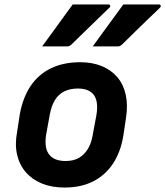

<svg xmlns="http://www.w3.org/2000/svg" viewBox="-20 -829 741 861"><path d="M306 -809Q349 -809 387 -809Q425 -809 466 -809Q472 -809 474 -804Q476 -799 470 -794Q441 -766 414 -740Q387 -714 360 -687.5Q333 -661 300 -629Q297 -626 292.5 -623.5Q288 -621 282 -621Q253 -621 224 -621Q195 -621 169 -621Q192 -652 214.5 -683Q237 -714 260 -746Q283 -778 306 -809ZM533 -809Q576 -809 613.5 -809Q651 -809 693 -809Q699 -809 700.5 -804Q702 -799 697 -794Q667 -766 640.5 -740Q614 -714 586.5 -687.5Q559 -661 527 -629Q524 -626 519.5 -623.5Q515 -621 509 -621Q480 -621 451 -621Q422 -621 396 -621Q418 -652 441 -683Q464 -714 487 -746Q510 -778 533 -809ZM340 -550Q394 -550 436.5 -532.5Q479 -515 506.5 -482.5Q534 -450 544 -403.5Q554 -357 545 -300L533 -220Q521 -147 486.5 -95Q452 -43 397.5 -15.5Q343 12 269 12Q212 12 168 -6Q124 -24 95.5 -57Q67 -90 56.5 -136Q46 -182 57 -239L69 -318Q83 -393 118 -444.5Q153 -496 209 -523Q265 -550 340 -550ZM329 -432Q294 -432 268 -419Q242 -406 226.5 -380.5Q211 -355 204 -319L187 -226Q182 -195 186 -170.5Q190 -146 205 -131Q216 -119 233.5 -113Q251 -107 274 -107Q309 -107 333 -120.5Q357 -134 373 -159.5Q389 -185 395 -220L412 -311Q418 -344 414 -369.5Q410 -395 395 -410Q384 -421 367.5 -426.5Q351 -432 329 -432Z"/></svg>

Font: RecMonoLinear Nerd Font Mono
Style: Bold Italic
Weight: 700
Italic angle: -10°
Monospace: yes
Version: Version 1.085; ttfautohint (v1.8.4.7-5d5b);Nerd Fonts 3.2.1